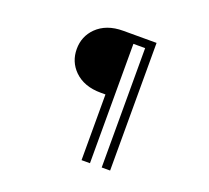

<svg xmlns="http://www.w3.org/2000/svg" viewBox="-137 -860 1274 1172"><g transform="rotate(20 500.0 -273.5)"><path d="M556.6 -687.5H471.7Q363.3 -687.5 299.8 -625Q243.2 -568.4 243.2 -486.3Q243.2 -404.3 299.8 -347.7Q363.3 -285.2 471.7 -285.2H502.9V141.6H557.6V-633.8H633.8V141.6H688.5V-687.5Z"/></g></svg>

Font: GulimChe
Style: Regular
Weight: 400
Monospace: yes
Version: Version 2.21